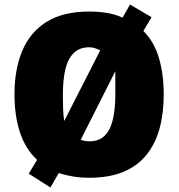

<svg xmlns="http://www.w3.org/2000/svg" viewBox="-20 -776 790 849"><path d="M704 -358Q704 -275 685.5 -207.5Q667 -140 627.5 -91Q588 -42 525.5 -16Q463 10 374 10Q337 10 303.5 4.5Q270 -1 240 -11L203 53L107 -8L144 -69Q92 -118 68 -191.5Q44 -265 44 -359Q44 -470 79 -552.5Q114 -635 187 -680Q260 -725 375 -725Q418 -725 455 -718.5Q492 -712 522 -698L555 -756L650 -700L614 -639Q662 -591 683 -519Q704 -447 704 -358ZM490 -358Q490 -388 490 -414Q490 -440 490 -461L337 -158Q345 -155 355 -153Q365 -151 374 -151Q418 -151 443 -176Q468 -201 479 -247.5Q490 -294 490 -358ZM258 -358Q258 -324 259 -294.5Q260 -265 264 -241L423 -553Q412 -559 399.5 -563Q387 -567 375 -567Q332 -567 306 -541.5Q280 -516 269 -469.5Q258 -423 258 -358Z"/></svg>

Font: Noto Sans Display Black
Style: Regular
Weight: 900
Designer: Monotype Design Team
Foundry: Monotype Imaging Inc.
Version: Version 2.003